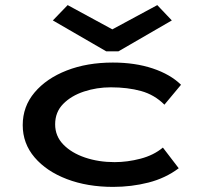

<svg xmlns="http://www.w3.org/2000/svg" viewBox="-20 -721 790 752"><path d="M423 11Q322 11 242 -19.5Q162 -50 115.5 -104.5Q69 -159 69 -231Q69 -304 115.5 -359Q162 -414 241.5 -445Q321 -476 422 -476Q509 -476 578 -453Q647 -430 689 -389L624 -311Q585 -350 532.5 -364.5Q480 -379 414 -379Q359 -379 309 -362.5Q259 -346 227.5 -314Q196 -282 196 -234Q196 -188 228 -155Q260 -122 313 -104Q366 -86 429 -86Q479 -86 530.5 -99.5Q582 -113 618 -143L680 -62Q628 -23 561.5 -6Q495 11 423 11ZM245 -701 420 -606 596 -701 653 -641 444 -520H396L187 -641Z"/></svg>

Font: Inconsolata ExtraExpanded
Style: Bold
Weight: 700
Width: 8
Monospace: yes
Designer: Raph Levien, Cyreal, Brenton Simpson
Foundry: Raph Levien, Cyreal, Google
Version: Version 3.100; ttfautohint (v1.8.4.7-5d5b)